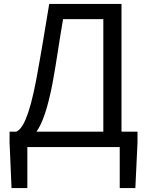

<svg xmlns="http://www.w3.org/2000/svg" viewBox="-20 -753 752 983"><path d="M120 0H593V210H673L684 -23V-79H602V-733H232C206 -576 192 -488 165 -342C128 -148 93 -91 63 -79H29V-23L39 210H120ZM167 -79C199 -125 225 -203 249 -327C272 -452 281 -530 303 -655H509V-79Z"/></svg>

Font: Noto Sans CJK HK
Style: Regular
Weight: 400
Designer: Ryoko NISHIZUKA 西塚涼子 (kana, bopomofo & ideographs); Paul D. Hunt (Latin, Greek & Cyrillic); Sandoll Communications 산돌커뮤니
Foundry: Adobe
Version: Version 2.004;hotconv 1.0.118;makeotfexe 2.5.65603